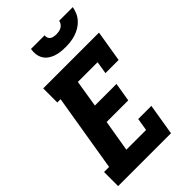

<svg xmlns="http://www.w3.org/2000/svg" viewBox="-278 -1056 1156 1156"><g transform="rotate(-45 300.0 -477.5)"><path d="M11 0V-120H54L136 -615H108V-735H583L550 -535H438L451 -615H283L255 -442H439L419 -322H235L201 -120H369L382 -200H494L461 0ZM379 -815Q358 -815 336.5 -817.5Q315 -820 296 -827Q277 -834 261 -845.5Q245 -857 235 -874.5Q225 -892 222.5 -913Q220 -934 224 -955H340Q338 -944 342 -934Q346 -924 354 -918.5Q362 -913 373 -911Q384 -909 394 -909Q405 -909 416.5 -911Q428 -913 438 -918.5Q448 -924 455 -934Q462 -944 464 -955H580Q576 -933 567 -912.5Q558 -892 542.5 -875Q527 -858 507 -846Q487 -834 465.5 -827Q444 -820 422 -817.5Q400 -815 379 -815Z"/></g></svg>

Font: Iosevka Slab Heavy Extended
Style: Italic
Weight: 900
Width: 7
Italic angle: -9°
Monospace: yes
Designer: Belleve Invis
Foundry: Belleve Invis
Version: Version 11.1.0; ttfautohint (v1.8.3)